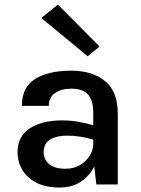

<svg xmlns="http://www.w3.org/2000/svg" viewBox="-20 -805 616 838"><path d="M240.5 13.5Q179 13.5 138 -8Q97 -29.5 76.8 -64.5Q56.5 -99.5 56.5 -140Q56.5 -210 110 -244.8Q163.5 -279.5 251 -279.5Q287 -279.5 320.5 -273.8Q354 -268 387 -258.5V-312Q387 -367 364.2 -392.5Q341.5 -418 291 -418Q247 -418 220 -398.8Q193 -379.5 193 -343H75.5Q75.5 -424.5 133.5 -460.5Q191.5 -496.5 291 -496.5Q382 -496.5 438 -451.5Q494 -406.5 494 -308.5V0H400.5L391.5 -79Q371.5 -38 333.2 -12.2Q295 13.5 240.5 13.5ZM170.5 -140Q170.5 -110.5 193.5 -89.5Q216.5 -68.5 266.5 -68.5Q303.5 -68.5 330.5 -85.2Q357.5 -102 372.2 -126.8Q387 -151.5 387 -176.5V-195.5Q329.5 -213 271.5 -213Q228 -213 199.2 -196.2Q170.5 -179.5 170.5 -140ZM362.5 -559.5 160.5 -726.5 232.5 -785 414.5 -602Z"/></svg>

Font: Karla SemiBold
Style: Regular
Weight: 600
Designer: Jonathan Pinhorn
Version: Version 2.004; ttfautohint (v1.8.4.7-5d5b);gftools[0.9.33]